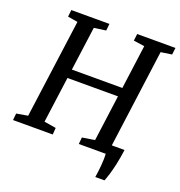

<svg xmlns="http://www.w3.org/2000/svg" viewBox="-157 -873 1082 1157"><g transform="rotate(20 384.5 -295.0)"><path d="M582.4 153Q585.2 135.6 587.7 116Q590.2 96.3 591.9 76.2Q593.5 56.1 594.2 36.7Q594.8 17.3 593.4 0L538.7 -60.2H692.4Q685.2 -7.4 676.4 33.2Q667.6 73.8 658.5 103.3Q649.5 132.7 641.5 153ZM-0.9 0 3.4 -43.2 76 -55.7 161.6 -688.5 97.7 -699.1 102.6 -743H346.9L342.3 -699.1L266.5 -688.5L228.4 -407H552.1L589.9 -688.7L519.6 -699L524.9 -743H770.3L765 -699L694.8 -688.7L610.1 -55.7L682.4 -43.2L678.6 0H420.9L425.1 -43.2L505.1 -55.7L544.6 -350.4H220.7L180.9 -55.7L257 -43.2L253.7 0Z"/></g></svg>

Font: Merriweather Light
Style: Italic
Weight: 300
Italic angle: -7.8°
Designer: Eben Sorkin
Foundry: Eben Sorkin
Version: Version 2.101